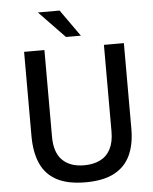

<svg xmlns="http://www.w3.org/2000/svg" viewBox="-61 -980 829 1040"><g transform="rotate(-5 353.5 -459.5)"><path d="M362.5 10Q265.5 10 205.8 -22Q146 -54 118.8 -115.5Q91.5 -177 91.5 -265.5V-723H202V-252Q202 -166 244.2 -124.2Q286.5 -82.5 362.5 -82.5Q413 -82.5 449.8 -100.8Q486.5 -119 506 -156.8Q525.5 -194.5 525.5 -252V-723H634V-257Q634 -172.5 606 -112.8Q578 -53 518.2 -21.5Q458.5 10 362.5 10ZM324.5 -783.5 184.5 -929H302.5L405.5 -783.5Z"/></g></svg>

Font: Public Sans Thin Medium
Style: Regular
Weight: 500
Version: Version 2.001